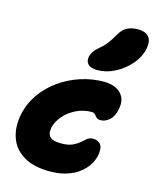

<svg xmlns="http://www.w3.org/2000/svg" viewBox="-125 -925 826 1018"><g transform="rotate(15 288.5 -415.5)"><path d="M248 9Q157 9 102 -24.5Q47 -58 27.5 -115Q8 -172 21 -240Q34 -304 70 -356Q106 -408 159 -446Q212 -484 275 -504.5Q338 -525 404 -525Q438 -525 466.5 -512.5Q495 -500 509.5 -473.5Q524 -447 516 -406Q508 -363 484.5 -343Q461 -323 438 -323Q421 -323 413.5 -330.5Q406 -338 400 -345.5Q394 -353 380 -353Q335 -353 295 -333Q255 -313 228.5 -281.5Q202 -250 195 -216Q192 -198 195.5 -183Q199 -168 215.5 -159Q232 -150 267 -150Q305 -150 328 -160.5Q351 -171 365.5 -184Q380 -197 393 -207.5Q406 -218 425 -218Q452 -218 466.5 -200Q481 -182 473 -138Q463 -94 431.5 -60.5Q400 -27 353 -9Q306 9 248 9ZM351 -575Q315 -575 300 -591Q285 -607 290 -632Q294 -649 304 -663Q314 -677 332 -692Q356 -712 370.5 -731.5Q385 -751 401 -779Q421 -815 446.5 -827.5Q472 -840 504 -840Q546 -840 564.5 -818.5Q583 -797 575 -753Q565 -705 530 -664.5Q495 -624 447.5 -599.5Q400 -575 351 -575Z"/></g></svg>

Font: Shantell Sans ExtraBold
Style: Italic
Weight: 800
Italic angle: -11°
Designer: Stephen Nixon, Anya Danilova, Shantell Martin
Foundry: Arrow Type
Version: Version 1.011;[c5ecc13dd]